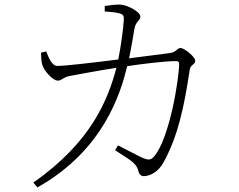

<svg xmlns="http://www.w3.org/2000/svg" viewBox="-20 -776 1040 836"><path d="M481 -122C535 -85 572 -71 582 -33C586 -16 595 -9 606 -9C631 -9 670 -26 693 -71C755 -184 782 -311 806 -472C810 -497 830 -493 830 -512C830 -528 783 -567 766 -567C751 -567 747 -548 720 -545L542 -522C551 -564 560 -620 565 -649C571 -685 591 -685 591 -704C591 -725 534 -755 503 -756C487 -757 456 -753 436 -750V-726C453 -725 482 -723 500 -718C517 -713 520 -707 519 -689C518 -659 506 -571 495 -517C383 -503 265 -489 230 -489C205 -489 192 -526 181 -552L159 -547C159 -530 159 -506 166 -489C172 -470 208 -425 232 -425C250 -425 251 -438 282 -445C309 -450 417 -470 487 -481C451 -346 381 -160 125 19L143 40C433 -123 506 -374 534 -488C595 -497 695 -510 748 -510C756 -510 760 -505 760 -499C760 -435 719 -176 652 -96C637 -78 627 -78 600 -89C582 -97 530 -125 494 -143Z"/></svg>

Font: Noto Serif CJK HK ExtraLight
Style: Regular
Weight: 200
Designer: Ryoko NISHIZUKA 西塚涼子 (kana & ideographs); Frank Grießhammer (Latin, Greek & Cyrillic); Wenlong ZHANG 张文龙 (bopomofo); San
Foundry: Adobe
Version: Version 2.001;hotconv 1.1.0;makeotfexe 2.6.0